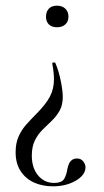

<svg xmlns="http://www.w3.org/2000/svg" viewBox="-20 -381 367 676"><path d="M170 263Q199 263 207 247Q215 231 217 215Q219 205 222.5 196.5Q226 188 233 182.5Q240 177 251 177Q265 177 273 187Q281 197 281 208Q281 235 247 255Q213 275 166 275Q130 275 100.5 262Q71 249 53 222Q35 195 35 155Q35 123 45.5 99.5Q56 76 72.5 57.5Q89 39 106 22Q141 -13 155.5 -40.5Q170 -68 170 -102Q170 -114 168.5 -127.5Q167 -141 164 -157Q163 -160 168.5 -161Q174 -162 175 -159Q187 -131 194 -96Q201 -61 201 -40Q201 -11 190 8.5Q179 28 163 43.5Q147 59 130.5 75Q114 91 103 113Q92 135 92 167Q92 210 114 236.5Q136 263 170 263ZM181 -361Q199 -361 210 -350.5Q221 -340 221 -322Q221 -305 210 -295Q199 -285 181 -285Q162 -285 152 -295Q142 -305 142 -322Q142 -340 152 -350.5Q162 -361 181 -361Z"/></svg>

Font: Cormorant Garamond Light Light
Style: Regular
Weight: 300
Version: Version 4.001